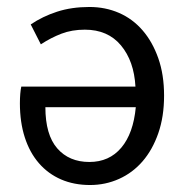

<svg xmlns="http://www.w3.org/2000/svg" viewBox="-20 -518 536 550"><path d="M238 12Q192 12 155 -4Q118 -20 91.5 -50.5Q65 -81 51 -124.5Q37 -168 37 -222Q37 -236 38 -248.5Q39 -261 41 -270H368Q364 -343 326.5 -388Q289 -433 223 -433Q186 -433 156 -421.5Q126 -410 97 -391L68 -448Q102 -471 143.5 -484.5Q185 -498 236 -498Q282 -498 321 -481Q360 -464 388.5 -431Q417 -398 433.5 -351Q450 -304 450 -244Q450 -184 433.5 -136.5Q417 -89 388.5 -56Q360 -23 321 -5.5Q282 12 238 12ZM236 -54Q293 -54 327.5 -95Q362 -136 369 -211H110Q110 -132 144 -93Q178 -54 236 -54Z"/></svg>

Font: Source Sans Pro
Style: Regular
Weight: 400
Designer: Paul D. Hunt
Foundry: Adobe Systems Incorporated
Version: Version 2.021;PS 2.000;hotconv 1.0.86;makeotf.lib2.5.63406